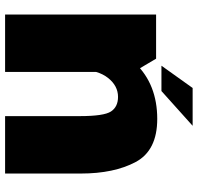

<svg xmlns="http://www.w3.org/2000/svg" viewBox="-31 -745 776 754"><g transform="rotate(90 357.0 -368.0)"><path d="M37 0H262.5V-505L210.5 -593H37ZM436 0H661.5V-297Q661.5 -428 616.2 -512.8Q571 -597.5 447 -597.5Q311.5 -597.5 228.2 -511.2Q145 -425 145 -341.5L255 -298Q255 -365 286 -404.2Q317 -443.5 360.5 -443.5Q399.5 -443.5 417.8 -415.8Q436 -388 436 -293ZM238 -614H337.5L474 -736.5H325.5Z"/></g></svg>

Font: Anybody UltraCondensed Thin Black
Style: Regular
Weight: 900
Version: Version 1.111